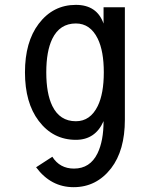

<svg xmlns="http://www.w3.org/2000/svg" viewBox="-20 -567 626 792"><path d="M293 -470.2Q226.6 -470.2 195.8 -407.2Q170.9 -356 170.9 -268.6Q170.9 -181.2 195.8 -129.9Q226.6 -66.9 293 -66.9Q352.5 -66.9 383.3 -129.9Q408.2 -181.2 408.2 -268.6Q408.2 -356 383.3 -407.2Q352.5 -470.2 293 -470.2ZM128.9 123 195.8 79.6Q226.6 128.4 285.2 128.4Q351.6 128.4 382.3 65.4Q407.2 14.2 407.2 -67.4Q373.5 9.8 293 9.8Q198.7 9.8 139.6 -68.4Q83 -143.1 83 -268.6Q83 -394 139.6 -468.8Q198.7 -546.9 293 -546.9Q379.9 -546.9 407.2 -469.7V-537.1H495.1V-73.2Q495.1 53.2 438.5 127Q377.9 205.1 283.7 205.1Q189.9 205.1 128.9 123Z"/></svg>

Font: Consola Mono
Style: Book
Weight: 400
Monospace: yes
Version: Version 2.001